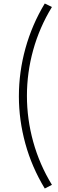

<svg xmlns="http://www.w3.org/2000/svg" viewBox="-20 -883 334 1098"><path d="M277 174 236 195Q162 73 125 -61.5Q88 -196 88 -332Q88 -471 125.5 -606.5Q163 -742 236 -863L277 -843Q206 -727 170 -597.5Q134 -468 134 -335Q134 -202 170 -72Q206 58 277 174Z"/></svg>

Font: Yaldevi ExtraLight
Style: Regular
Weight: 200
Designer: Sol Matas, Rajitha Manaperi, Kosala Senevirathne
Foundry: Mooniak
Version: Version 1.100